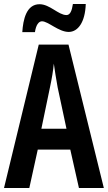

<svg xmlns="http://www.w3.org/2000/svg" viewBox="-20 -936 537 956"><path d="M91 -776H154C159 -812 173 -830 189 -830C220 -830 272 -777 322 -777C368 -777 404 -825 407 -916H343C338 -882 329 -861 311 -861C271 -861 228 -915 177 -915C111 -915 95 -838 91 -776ZM373 0H497L321 -714H173L0 0H126L168 -191H330ZM267 -501 311 -295H186L229 -502C238 -544 245 -586 248 -619C253 -585 259 -544 267 -501Z"/></svg>

Font: Noto Sans Arabic UI XCn SmBd
Style: Regular
Weight: 600
Width: 2
Designer: Monotype Design Team, Nadine Chahine and Nizar Qandah
Foundry: Monotype Imaging Inc.
Version: Version 2.010